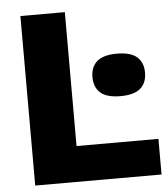

<svg xmlns="http://www.w3.org/2000/svg" viewBox="-53 -787 729 835"><g transform="rotate(-5 312.0 -370.0)"><path d="M67 0V-740H261V-155.5H618.5V0ZM470.5 -355Q411.5 -355 383.8 -379Q356 -403 356 -448Q356 -492.5 383.8 -516.5Q411.5 -540.5 470.5 -540.5Q530 -540.5 557.8 -516.5Q585.5 -492.5 585.5 -448Q585.5 -403 557.8 -379Q530 -355 470.5 -355Z"/></g></svg>

Font: Encode Sans Semi Expanded ExtraBold
Style: Regular
Weight: 800
Width: 6
Designer: Multiple Designers
Foundry: Impallari Type
Version: Version 3.000; ttfautohint (v1.8.3) -l 8 -r 50 -G 200 -x 14 